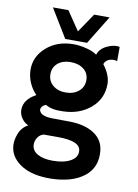

<svg xmlns="http://www.w3.org/2000/svg" viewBox="-105 -818 813 1134"><g transform="rotate(10 301.5 -251.0)"><path d="M222.2 -579.1 118.2 -750H210.9L288.1 -636.2L365.2 -750H458L353 -579.1ZM283.2 248Q173.3 250 107.2 210Q41 169.9 30.8 106Q24.9 67.9 41 24.9Q57.1 -18.1 96.2 -39.1Q73.2 -46.9 56.2 -71Q39.1 -95.2 39.1 -123Q39.1 -184.1 111.8 -223.1Q86.9 -247.1 69.3 -285.6Q51.8 -324.2 51.8 -367.2Q51.8 -445.3 116 -501.2Q180.2 -557.1 277.8 -557.1Q313 -557.1 354.5 -546.6Q396 -536.1 418 -519Q429.2 -556.2 471.7 -576.2Q514.2 -596.2 546.9 -588.9V-503.9Q522.9 -510.7 500.5 -502.9Q478 -495.1 469.2 -472.2Q514.2 -413.1 514.2 -359.9Q514.2 -271 448 -214.6Q381.8 -158.2 283.2 -155.8Q215.3 -152.8 178.2 -175.8Q161.1 -169.9 153.6 -158.4Q146 -147 149.9 -136.2Q159.7 -105.5 228 -104L336.9 -103Q424.8 -101.1 479.5 -65.4Q534.2 -29.8 541 35.2Q550.8 134.3 480 189.7Q409.2 245.1 283.2 248ZM387.2 -360.8Q387.2 -401.9 356.7 -426Q326.2 -450.2 277.8 -450.2Q231 -450.2 201.4 -425.5Q171.9 -400.9 171.9 -359.9Q171.9 -318.8 201.9 -293.5Q231.9 -268.1 277.8 -268.1Q325.7 -268.1 356.4 -293.5Q387.2 -318.8 387.2 -360.8ZM418 58.1Q415 -1 279.8 -1H194.8Q172.9 4.9 159.9 24.4Q147 43.9 147 65.9Q147 102.1 181.4 122.1Q215.8 142.1 272.9 142.1Q340.8 142.1 380.9 119.1Q420.9 96.2 418 58.1Z"/></g></svg>

Font: Oakes Grotesk
Style: SemiBold
Weight: 600
Designer: Samuel Oakes
Foundry: Samuel Oakes
Version: Version 1.0 | wf-rip DC20170320